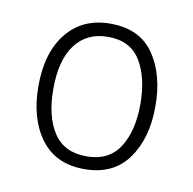

<svg xmlns="http://www.w3.org/2000/svg" viewBox="-49 -774 433 430"><g transform="rotate(10 167.0 -558.5)"><path d="M301 -559Q301 -486 267.5 -439.5Q234 -393 168 -393Q103 -393 69 -439Q35 -485 35 -559Q35 -635 71 -679.5Q107 -724 170 -724Q237 -724 269 -677.5Q301 -631 301 -559ZM69 -558Q69 -496 93 -459Q117 -422 168 -422Q219 -422 243 -459.5Q267 -497 267 -558Q267 -618 244 -656Q221 -694 170 -694Q122 -694 95.5 -659Q69 -624 69 -558Z"/></g></svg>

Font: Noto Sans Armenian SemiCondensed ExtraLight
Style: Regular
Weight: 200
Width: 4
Designer: Monotype Design Team
Foundry: Monotype Imaging Inc.
Version: Version 2.008; ttfautohint (v1.8.4.7-5d5b)